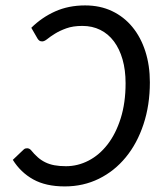

<svg xmlns="http://www.w3.org/2000/svg" viewBox="-20 -668 562 695"><path d="M26.4 0ZM78.1 -131.3Q85.9 -131.3 91.8 -125Q104 -109.9 116.5 -98.9Q128.9 -87.9 143.8 -80.6Q158.7 -73.2 177 -69.8Q195.3 -66.4 218.8 -66.4Q261.7 -66.4 300.8 -86.7Q339.8 -106.9 369.6 -145.5Q399.4 -184.1 417 -240Q434.6 -295.9 434.6 -366.7Q434.6 -414.6 423.6 -452.9Q412.6 -491.2 392.3 -518.3Q372.1 -545.4 343 -559.8Q314 -574.2 278.3 -574.2Q244.1 -574.2 220 -565.4Q195.8 -556.6 179 -546.1Q162.1 -535.6 151.4 -526.9Q140.6 -518.1 132.8 -518.1Q126 -518.1 122.3 -521Q118.7 -523.9 116.2 -527.8L93.3 -567.4Q131.3 -605 179.7 -626.7Q228 -648.4 288.1 -648.4Q342.3 -648.4 385.5 -627.9Q428.7 -607.4 459.2 -570.3Q489.7 -533.2 506.1 -482.2Q522.5 -431.2 522.5 -370.1Q522.5 -287.6 499.5 -218.3Q476.6 -148.9 435.5 -98.9Q394.5 -48.8 338.1 -21Q281.7 6.8 214.4 6.8Q146 6.8 100.3 -18.6Q54.7 -43.9 26.4 -89.4L64.9 -126Q68.4 -129.4 71.5 -130.4Q74.7 -131.3 78.1 -131.3Z"/></svg>

Font: Carlito
Style: Italic
Weight: 400
Italic angle: -7°
Designer: Lukasz Dziedzic
Foundry: tyPoland Lukasz Dziedzic
Version: Version 1.104